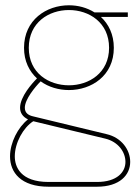

<svg xmlns="http://www.w3.org/2000/svg" viewBox="-20 -493 522 727"><path d="M106 -34 379 32C428 44 455 83 455 120C455 158 424 196 347 196H164C57 196 36 138 36 99C36 48 68 -10 106 -34ZM89 -312C89 -408 165 -455 241 -455C317 -455 393 -408 393 -312C393 -217 317 -170 241 -170C165 -170 89 -216 89 -312ZM362 -429H464V-446H338C309 -464 276 -473 241 -473C156 -473 71 -418 71 -312C71 -261 91 -223 120 -196C102 -178 56 -127 56 -85C56 -67 65 -51 86 -41C48 -11 18 47 18 99C18 160 59 214 164 214H347C434 214 473 169 473 120C473 74 440 28 384 15L107 -52C88 -56 74 -65 74 -85C74 -117 113 -164 134 -185C164 -163 203 -152 241 -152C326 -152 411 -206 411 -312C411 -363 391 -402 362 -429Z"/></svg>

Font: Rawengulk
Style: Light
Weight: 300
Version: Version 0.9